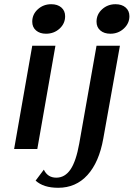

<svg xmlns="http://www.w3.org/2000/svg" viewBox="-20 -707 636 911"><path d="M133 -604Q133 -639 159.5 -663Q186 -687 223 -687Q253 -687 271 -671.5Q289 -656 289 -630Q289 -595 262.5 -571Q236 -547 198 -547Q169 -547 151 -562.5Q133 -578 133 -604ZM133 -490H243L157 0H47ZM438 -604Q438 -639 464.5 -663Q491 -687 528 -687Q558 -687 576 -671.5Q594 -656 594 -630Q594 -596 567.5 -571.5Q541 -547 504 -547Q474 -547 456 -562.5Q438 -578 438 -604ZM149 150 188 98Q206 136 247 136Q288 136 314.5 97Q341 58 356 -26L438 -490H549L470 -49Q450 63 395 123.5Q340 184 256 184Q186 184 149 150Z"/></svg>

Font: Fahkwang Medium
Style: Italic
Weight: 500
Italic angle: -10°
Version: Version 1.000; ttfautohint (v1.6)